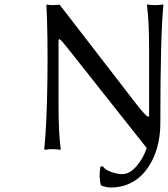

<svg xmlns="http://www.w3.org/2000/svg" viewBox="-20 -668 752 860"><path d="M188 -645 189.9 -647.9Q197.8 -645 217.8 -645L247.1 -647L589.8 -203.1Q632.8 -147.5 644 -145L647.9 -148.9V-444.8Q647.9 -573.7 638.2 -645L640.1 -647.9Q658.2 -645 674.8 -645Q691.4 -645 710 -647.9L711.9 -645Q698.2 -512.2 698.2 -116.2Q698.2 -70.8 689.2 -28.6Q680.2 13.7 661.9 50Q643.6 86.4 617.7 113.5Q591.8 140.6 555.7 156.2Q519.5 171.9 477.1 171.9Q456.1 171.9 434.1 163.1L431.2 160.2Q421.9 120.6 430.2 78.1L440.9 77.1Q448.7 91.3 476.6 101.6Q504.4 111.8 527.8 111.8Q560.5 111.8 590.8 77.1Q621.1 42.5 637.2 -4.9L280.8 -455.1Q256.8 -485.8 246.1 -493.2L242.2 -488.8V-200.2Q242.2 -71.3 252 0L250 2.9Q231.4 0 214.8 0Q198.2 0 180.2 2.9L178.2 0Q189.9 -115.2 192.4 -310.8Q194.8 -506.3 188 -645Z"/></svg>

Font: Linear Smooth
Style: Regular
Weight: 400
Designer: Philipp H. Poll, Flanker
Foundry: Philipp H. Poll, reworked by Flanker
Version: Version 1.061 | FøM Fix